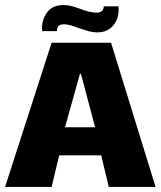

<svg xmlns="http://www.w3.org/2000/svg" viewBox="-20 -739 635 759"><path d="M380 -125H214L184 0H0L184 -570H419L595 0H410ZM296 -447 237 -236H356L300 -447ZM449 -699Q449 -663 426.5 -637Q404 -611 364 -611Q347 -611 331 -615.5Q315 -620 291 -628Q254 -643 234 -643Q217 -643 211 -636Q205 -629 205 -616H147L146 -628Q146 -663 167 -691Q188 -719 231 -719Q247 -719 261 -715.5Q275 -712 297 -704Q336 -689 361 -689Q390 -689 390 -714H448Q449 -709 449 -699Z"/></svg>

Font: Lalezar
Style: Regular
Weight: 400
Designer: Borna Izadpanah
Foundry: Borna Izadpanah
Version: Version 1.003